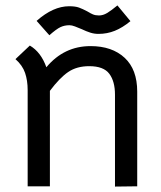

<svg xmlns="http://www.w3.org/2000/svg" viewBox="-20 -686 593 708"><path d="M37 -468 90 -518Q131 -494 151 -438Q216 -516 314 -516Q393 -516 439.5 -473Q486 -430 486 -348V1L404 2V-337Q404 -386 383 -414Q362 -442 309 -442Q263 -442 231.5 -420.5Q200 -399 164 -351V1H82V-354Q82 -389 72.5 -417Q63 -445 37 -468ZM235 -663Q258 -663 271.5 -658Q285 -653 302 -644Q313 -637 322.5 -633Q332 -629 345 -629Q360 -629 375 -638Q390 -647 413 -666L461 -608Q432 -584 403.5 -572.5Q375 -561 343 -561Q328 -561 313.5 -565.5Q299 -570 280 -579Q268 -584 256.5 -588.5Q245 -593 236 -593Q218 -593 203 -586Q188 -579 162 -556L115 -609Q176 -663 235 -663Z"/></svg>

Font: Bellota Text
Style: Bold
Weight: 700
Designer: Kemie Guaida
Foundry: Kemie Guaida
Version: Version 4.001